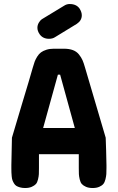

<svg xmlns="http://www.w3.org/2000/svg" viewBox="-20 -945 592 965"><path d="M271 -569.8 196.8 -301.8H356L282.2 -569.8ZM407.2 -606 511.2 -252.9Q511.7 -238.3 513.4 -189.5Q515.1 -140.6 515.1 -115.2V-100.1Q515.1 -81.1 514.4 -70.1Q513.7 -59.1 510 -43.9Q506.3 -28.8 499.5 -20.5Q492.7 -12.2 479 -6.1Q465.3 0 445.8 0Q425.8 0 412.1 -6.1Q398.4 -12.2 391.4 -20Q384.3 -27.8 380.6 -43.5Q377 -59.1 376.5 -69.8Q376 -80.6 376 -100.1V-169.9H175.8V-100.1Q175.8 -80.6 175.3 -69.8Q174.8 -59.1 171.1 -43.5Q167.5 -27.8 160.4 -20Q153.3 -12.2 139.6 -6.1Q126 0 106 0Q91.8 0 80.6 -3.2Q69.3 -6.3 62.3 -10.7Q55.2 -15.1 50 -23.9Q44.9 -32.7 42.5 -39.6Q40 -46.4 38.8 -58.8Q37.6 -71.3 37.4 -78.6Q37.1 -85.9 37.1 -100.1V-115.2Q37.1 -127 40 -252.9Q55.7 -308.1 91.8 -426.8Q127.9 -545.4 145 -606Q149.9 -623.5 154.3 -635.3Q158.7 -647 167 -660.4Q175.3 -673.8 185.8 -681.6Q196.3 -689.5 212.9 -694.8Q229.5 -700.2 251 -700.2H300.8Q327.6 -700.2 346.4 -693.1Q365.2 -686 377 -671.1Q388.7 -656.2 394.8 -642.3Q400.9 -628.4 407.2 -606ZM189.9 -848.1 301.8 -916Q314.9 -924.8 330.1 -924.8Q363.8 -924.8 379.9 -901.9Q391.1 -884.3 391.1 -868.2Q391.1 -841.8 366.2 -825.2L255.9 -757.8Q244.1 -750 226.1 -750Q195.3 -750 179.2 -772.9Q168 -789.1 168 -805.2Q168 -818.8 175 -830.8Q182.1 -842.8 189.9 -848.1Z"/></svg>

Font: Concert One
Style: Regular
Weight: 400
Designer: Johan Kallas, Mihkel Virkus
Foundry: Johan Kallas, Mihkel Virkus
Version: Version 1.003